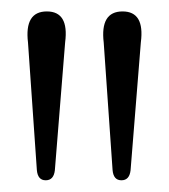

<svg xmlns="http://www.w3.org/2000/svg" viewBox="-20 -794 296 336"><path d="M192.5 -478.5Q178.5 -478.5 177 -496.5L161.5 -719.5Q155 -774 194.5 -774Q233.5 -774 226.5 -720L208.5 -496Q206.5 -478.5 192.5 -478.5ZM60 -478.5Q46 -478.5 44.5 -496.5L29 -719.5Q22.5 -774 62 -774Q101 -774 94 -720L76 -496Q74 -478.5 60 -478.5Z"/></svg>

Font: Fraunces 72pt S050 Light
Style: Regular
Weight: 300
Version: Version 1.000; ttfautohint (v1.8.3)